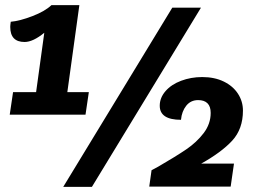

<svg xmlns="http://www.w3.org/2000/svg" viewBox="-20 -730 1006 750"><path d="M327 -370 314 -282H18L31 -370H121L153 -602Q109 -566 76 -566Q20 -566 20 -625Q20 -631 22 -645Q57 -648 106.5 -667Q156 -686 181 -710H290L243 -370ZM653 -700H765L339 0H227ZM766 -91H894L881 -1H563L572 -65Q586 -73 598 -79Q667 -119 707.5 -146.5Q748 -174 775.5 -210Q803 -246 803 -289Q803 -314 790.5 -326.5Q778 -339 754 -339Q725 -339 707.5 -317Q690 -295 687 -262Q604 -262 604 -317Q604 -348 626.5 -374Q649 -400 687.5 -414.5Q726 -429 770 -429Q818 -429 854 -411.5Q890 -394 909.5 -364Q929 -334 929 -298Q929 -226 887 -180.5Q845 -135 766 -91Z"/></svg>

Font: Krub
Style: Bold Italic
Weight: 700
Italic angle: -8°
Designer: Ekaluck Peanpanawate
Foundry: Cadson Demak Co.,Ltd.
Version: Version 1.000; ttfautohint (v1.6)